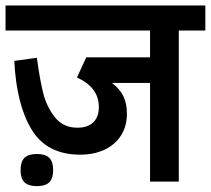

<svg xmlns="http://www.w3.org/2000/svg" viewBox="-29 -648 753 685"><path d="M703.6 -539.1H608.9V0H506.3V-352.1H370.6Q398.4 -330.6 411.1 -304.9Q423.8 -279.3 423.8 -241.7Q423.8 -197.8 402.8 -164.8Q381.8 -131.8 344 -114Q306.2 -96.2 256.8 -96.2Q138.7 -96.2 84.2 -185.1Q29.8 -273.9 22 -430.7L102.5 -441.9Q103.5 -433.1 104.5 -428.7Q113.3 -363.8 125.2 -315.7Q137.2 -267.6 166.7 -230Q196.3 -192.4 247.1 -192.4Q284.2 -192.4 304 -211.7Q323.7 -231 323.7 -266.1Q323.7 -335.9 245.6 -371.6L278.8 -443.4H506.3V-539.1H-9.3V-628.4H703.6ZM160.6 -41Q160.6 -11.2 146.7 2.4Q132.8 16.1 102.5 16.1Q72.3 16.1 58.3 2.4Q44.4 -11.2 44.4 -41Q44.4 -71.3 58.3 -85Q72.3 -98.6 102.5 -98.6Q132.8 -98.6 146.7 -85Q160.6 -71.3 160.6 -41Z"/></svg>

Font: Varta
Style: Bold
Weight: 700
Designer: Joana Correia, Viktoriya Grabowska, Eben Sorkin
Foundry: Sorkin Type
Version: Version 1.002; ttfautohint (v1.3) -l 8 -r 24 -G 200 -x 12 -H